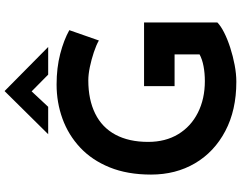

<svg xmlns="http://www.w3.org/2000/svg" viewBox="-122 -874 1004 799"><g transform="rotate(-90 379.5 -474.0)"><path d="M686 -71Q672 -57 644.5 -43Q617 -29 581.5 -17.5Q546 -6 509 1Q472 8 439 8Q321 8 234 -38Q147 -84 100 -164Q53 -244 53 -347Q53 -445 83 -519Q113 -593 165.5 -642Q218 -691 285.5 -715.5Q353 -740 428 -740Q497 -740 555 -725Q613 -710 654 -687L611 -564Q592 -575 562 -585Q532 -595 501 -601.5Q470 -608 445 -608Q365 -608 307 -579.5Q249 -551 219 -495Q189 -439 189 -359Q189 -287 221 -234Q253 -181 310.5 -152Q368 -123 442 -123Q475 -123 504 -128.5Q533 -134 553 -145V-249H421V-376H686ZM469 -775 387 -856 419 -865 335 -775H221L400 -956H401L584 -775Z"/></g></svg>

Font: Reem Kufi Fun SemiBold
Style: Regular
Weight: 600
Designer: Khaled Hosny
Version: Version 1.005